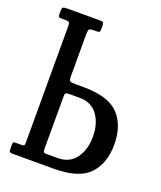

<svg xmlns="http://www.w3.org/2000/svg" viewBox="-139 -839 780 928"><g transform="rotate(20 251.5 -375.0)"><path d="M63 -55Q72 -55 75.5 -57.2Q79 -59.5 79 -68V-671Q79 -685.5 75.2 -690.2Q71.5 -695 56 -695H35Q25.5 -695 22.2 -697.5Q19 -700 19 -709V-727Q19 -743.5 24.8 -746.8Q30.5 -750 46 -750H213Q228 -750 231 -745.5Q234 -741 234 -726V-715Q234 -703.5 231.8 -699.2Q229.5 -695 218 -695H203Q183 -695 178.5 -689.5Q174 -684 174 -663.5V-448Q174 -427.5 179.8 -423.8Q185.5 -420 206 -420H249Q377.5 -420 430.8 -363.8Q484 -307.5 484 -210Q484 -112.5 430.8 -56.2Q377.5 0 249 0H37.5Q26.5 0 22.8 -3.2Q19 -6.5 19 -18V-38.5Q19 -47.5 20.8 -51.2Q22.5 -55 31.5 -55ZM199 -365Q183.5 -365 178.8 -362Q174 -359 174 -343V-74.5Q174 -64.5 176.5 -59.8Q179 -55 188.5 -55H249Q310 -55 342 -99.2Q374 -143.5 374 -210Q374 -277 342 -321Q310 -365 249 -365Z"/></g></svg>

Font: Besley* Condensed
Style: Regular
Weight: 400
Width: 3
Designer: Owen Earl
Foundry: indestructible type*
Version: Version 3.000; ttfautohint (v1.8.3)